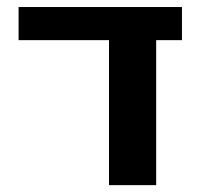

<svg xmlns="http://www.w3.org/2000/svg" viewBox="-20 -540 595 560"><path d="M34.2 -422.9V-519.5H510.7V-422.9H435.5V0H297.9V-422.9Z"/></svg>

Font: GenEi M Gothic v2 Bold
Style: Regular
Weight: 700
Version: Version 2.0